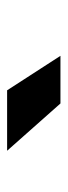

<svg xmlns="http://www.w3.org/2000/svg" viewBox="155 -877 190 540"><g transform="rotate(-90 250.0 -607.0)"><path d="M266 -682 363 -532H229L96 -682Z"/></g></svg>

Font: Teko Variable Light
Style: Regular
Weight: 300
Designer: Manushi Parikh, Jonny Pinhorn
Foundry: Indian Type Foundry
Version: Version 3.000